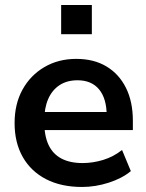

<svg xmlns="http://www.w3.org/2000/svg" viewBox="-20 -733 582 763"><path d="M306 10Q223 10 163 -21Q103 -52 70.5 -109Q38 -166 38 -244Q38 -320 69.5 -377Q101 -434 156.5 -466.5Q212 -499 283 -499Q353 -499 403 -469Q453 -439 480.5 -384Q508 -329 508 -253V-216H139V-288H420L404 -273Q404 -341 374 -377.5Q344 -414 288 -414Q246 -414 216.5 -394.5Q187 -375 171.5 -339.5Q156 -304 156 -255V-248Q156 -193 173 -157Q190 -121 224 -103Q258 -85 308 -85Q349 -85 390 -97.5Q431 -110 465 -137L500 -53Q465 -24 412 -7Q359 10 306 10ZM223 -597V-713H345V-597Z"/></svg>

Font: Nunito Sans 12pt ExtraLight 12pt
Style: Bold
Weight: 700
Version: Version 3.101;gftools[0.9.27]